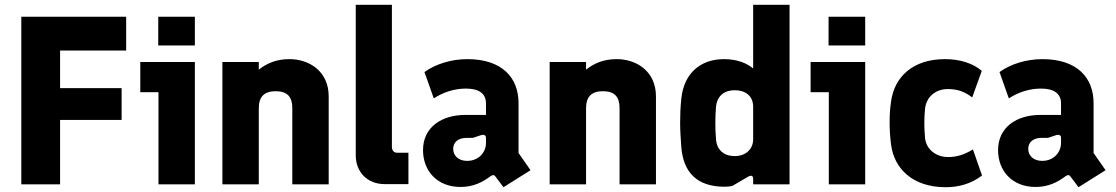

<svg xmlns="http://www.w3.org/2000/svg" viewBox="-20 -770 4660 802"><path d="M69 0H231V-269H488V-402H231V-559H507V-700H69Z M642 0H794V-511H566V-385H642ZM641 -580H794V-700H641Z M909 0H1061V-318C1061 -365 1083 -389 1131 -389C1181 -389 1201 -365 1201 -318V0H1353V-367C1353 -474 1270 -523 1189 -523C1135 -523 1095 -506 1061 -479V-511H909Z M1586 -1H1686V-132H1638C1626 -132 1617 -142 1617 -155V-750H1466V-121C1466 -50 1516 -1 1586 -1Z M2050 -32 2083 12 2196 -59 2146 -131V-339C2146 -445 2078 -523 1932 -523C1866 -523 1800 -503 1753 -469L1792 -359C1830 -384 1877 -400 1926 -400C1981 -400 2010 -379 2010 -338V-290H1924C1825 -290 1747 -239 1747 -143C1747 -56 1806 11 1904 11C1958 11 1997 -10 2029 -34C2038 -40 2044 -41 2050 -32ZM1931 -98C1896 -98 1873 -119 1873 -148C1873 -177 1895 -194 1928 -194H1955L1991 -206C2001 -209 2010 -205 2010 -195V-173C2010 -134 1980 -98 1931 -98Z M2276 0H2428V-318C2428 -365 2450 -389 2498 -389C2548 -389 2568 -365 2568 -318V0H2720V-367C2720 -474 2637 -523 2556 -523C2502 -523 2462 -506 2428 -479V-511H2276Z M3007 10C3018 10 3030 9 3040 6L3105 -32C3119 -40 3126 -35 3126 -23V0H3278V-750H3126V-484C3100 -506 3059 -523 3004 -523C2906 -523 2837 -464 2826 -359C2822 -320 2821 -290 2821 -257C2821 -226 2823 -195 2826 -154C2835 -50 2891 10 3007 10ZM3049 -118C2998 -118 2974 -150 2971 -186C2967 -235 2967 -278 2971 -326C2975 -363 2999 -393 3049 -393C3099 -393 3126 -365 3126 -324V-188C3126 -148 3096 -118 3049 -118Z M3442 0H3594V-511H3366V-385H3442ZM3441 -580H3594V-700H3441Z M3930 12C3984 12 4037 -2 4082 -37L4044 -146C4007 -123 3975 -114 3940 -114C3887 -114 3848 -149 3844 -194C3840 -238 3840 -274 3844 -316C3849 -364 3887 -398 3939 -398C3982 -398 4011 -386 4041 -363L4081 -474C4045 -505 3991 -523 3927 -523C3793 -523 3716 -449 3702 -346C3697 -313 3696 -285 3696 -257C3696 -229 3698 -198 3702 -166C3715 -65 3793 12 3930 12Z M4452 -32 4485 12 4598 -59 4548 -131V-339C4548 -445 4480 -523 4334 -523C4268 -523 4202 -503 4155 -469L4194 -359C4232 -384 4279 -400 4328 -400C4383 -400 4412 -379 4412 -338V-290H4326C4227 -290 4149 -239 4149 -143C4149 -56 4208 11 4306 11C4360 11 4399 -10 4431 -34C4440 -40 4446 -41 4452 -32ZM4333 -98C4298 -98 4275 -119 4275 -148C4275 -177 4297 -194 4330 -194H4357L4393 -206C4403 -209 4412 -205 4412 -195V-173C4412 -134 4382 -98 4333 -98Z"/></svg>

Font: Finlandica
Style: Bold
Weight: 700
Designer: Niklas Ekholm, Juho Hiilivirta, Jaakko Suomalainen
Foundry: Helsinki Type Studio
Version: Version 2.000;Glyphs 3.2 (3202)